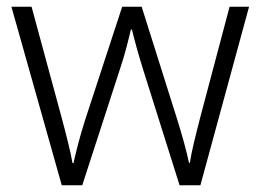

<svg xmlns="http://www.w3.org/2000/svg" viewBox="-20 -552 776 572"><path d="M406 -346 515 0H577L722 -532H664L577 -204C562 -145 550 -99 546 -67H543C536 -101 523 -148 508 -196L402 -532H344L234 -196C217 -143 206 -98 199 -66H196C190 -101 179 -144 163 -204L74 -532H14L164 0H225L337 -345C352 -389 362 -431 370 -464H373C381 -431 392 -391 406 -346Z"/></svg>

Font: Noto Sans Kannada Light
Style: Regular
Weight: 300
Designer: Jelle Bosma - Monotype Design Team
Foundry: Monotype Imaging Inc.
Version: Version 2.005